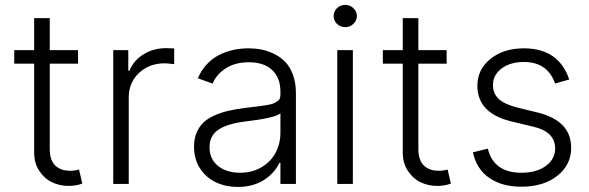

<svg xmlns="http://www.w3.org/2000/svg" viewBox="-20 -750 2404 783"><path d="M298.3 -545.5V-490.4H182.9V-142.4Q182.9 -117.5 189.6 -99.8Q196.4 -82 208.3 -72.3Q220.2 -62.5 234.2 -58.1Q248.2 -53.6 265.3 -53.6Q284.4 -53.6 302.2 -58.6L315.7 -1.4Q290.5 8.2 259.6 8.2Q223.4 8.2 192.1 -6.7Q160.9 -21.7 140.1 -53.3Q119.3 -84.9 119.3 -127.5V-490.4H38V-545.5H119.3V-676.1H182.9V-545.5Z M441.8 0V-545.5H503.2V-461.6H507.8Q524.5 -503.2 565.2 -528.4Q605.8 -553.6 657 -553.6Q664.8 -553.6 690.3 -552.6V-488.3Q661.9 -491.8 652.3 -491.8Q588.4 -491.8 546.7 -452.4Q505 -413 505 -352.3V0Z M950.6 12.4Q900.6 12.4 860.3 -6.6Q820 -25.6 795.6 -63.4Q771.3 -101.2 771.3 -152.3Q771.3 -183.9 781.6 -208.6Q791.9 -233.3 809.3 -250Q826.7 -266.7 854 -278.9Q881.4 -291.2 911.4 -298.1Q941.4 -305 980.8 -310Q991.1 -311.4 1010.3 -313.6Q1033.7 -316.4 1044.6 -317.8Q1055.4 -319.2 1071.6 -322.1Q1087.7 -324.9 1094.8 -327.9Q1101.9 -331 1109.9 -335.9Q1117.9 -340.9 1120.7 -347.7Q1123.6 -354.4 1123.6 -363.3V-376.1Q1123.6 -432.5 1090 -464.3Q1056.5 -496.1 995 -496.1Q939.3 -496.1 901.1 -471.6Q862.9 -447.1 846.9 -409.1L786.9 -430.8Q800.4 -463.1 822.8 -487.2Q845.2 -511.4 872.9 -525.4Q900.6 -539.4 930.6 -546.2Q960.6 -552.9 993.3 -552.9Q1020.2 -552.9 1045.6 -548.1Q1071 -543.3 1097.3 -530.5Q1123.6 -517.8 1142.9 -498Q1162.3 -478.3 1174.5 -445.5Q1186.8 -412.6 1186.8 -370.4V0H1123.6V-86.3H1119.7Q1110.8 -67.1 1096.2 -50.2Q1081.7 -33.4 1061.1 -19Q1040.5 -4.6 1011.9 3.9Q983.3 12.4 950.6 12.4ZM959.2 -45.5Q1008.2 -45.5 1046.2 -67.8Q1084.2 -90.2 1103.9 -127.1Q1123.6 -164.1 1123.6 -209.2V-288Q1104.4 -269.2 980.8 -254.6Q907.7 -245.7 871.1 -221.4Q834.5 -197.1 834.5 -149.5Q834.5 -101.2 869.3 -73.3Q904.1 -45.5 959.2 -45.5Z M1355.5 0V-545.5H1419V0ZM1421.3 -652.7Q1407.3 -639.2 1387.8 -639.2Q1368.3 -639.2 1354.4 -652.5Q1340.6 -665.8 1340.6 -684.7Q1340.6 -703.5 1354.4 -716.8Q1368.3 -730.1 1387.8 -730.1Q1407.3 -730.1 1421.3 -716.6Q1435.4 -703.1 1435.4 -684.7Q1435.4 -666.2 1421.3 -652.7Z M1801.5 -545.5V-490.4H1686.1V-142.4Q1686.1 -117.5 1692.8 -99.8Q1699.6 -82 1711.5 -72.3Q1723.4 -62.5 1737.4 -58.1Q1751.4 -53.6 1768.5 -53.6Q1787.6 -53.6 1805.4 -58.6L1818.9 -1.4Q1793.7 8.2 1762.8 8.2Q1726.6 8.2 1695.3 -6.7Q1664.1 -21.7 1643.3 -53.3Q1622.5 -84.9 1622.5 -127.5V-490.4H1541.2V-545.5H1622.5V-676.1H1686.1V-545.5Z M2301.5 -425.8 2243.6 -409.4Q2213.1 -497.2 2116.8 -497.2Q2061.4 -497.2 2025.9 -470.9Q1990.4 -444.6 1990.4 -403.1Q1990.4 -367.9 2014.4 -346.1Q2038.4 -324.2 2089.8 -311.4L2172.2 -291.2Q2309.3 -257.5 2309.3 -147.4Q2309.3 -77.8 2253 -33.2Q2196.7 11.4 2106.9 11.4Q2026.3 11.4 1974.6 -24.9Q1922.9 -61.1 1908.7 -128.9L1969.5 -143.8Q1980.8 -95.2 2015.4 -70.3Q2050.1 -45.5 2105.8 -45.5Q2168 -45.5 2206 -73.3Q2244 -101.2 2244 -144.5Q2244 -212.4 2155.2 -233.3L2066.1 -254.6Q1926.8 -288 1926.8 -400.2Q1926.8 -467.3 1980.5 -510.1Q2034.1 -552.9 2116.8 -552.9Q2258.5 -552.9 2301.5 -425.8Z"/></svg>

Font: Inter Light BETA
Style: Regular
Weight: 300
Designer: Rasmus Andersson
Foundry: rsms
Version: Version 3.011;git-f93a4a705